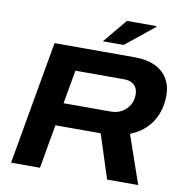

<svg xmlns="http://www.w3.org/2000/svg" viewBox="-93 -964 1014 1053"><g transform="rotate(10 414.0 -438.0)"><path d="M38 0 159 -687H602Q675 -687 721.5 -664Q768 -641 790.5 -601.5Q813 -562 813 -511Q813 -455 795 -408Q777 -361 741.5 -325.5Q706 -290 653 -269L746 0H573L494 -244H242L199 0ZM265 -371H529Q562 -371 588.5 -386Q615 -401 630.5 -426.5Q646 -452 646 -487Q646 -521 625.5 -539.5Q605 -558 566 -558H298ZM418 -743 529 -876H693L694 -872L534 -743Z"/></g></svg>

Font: Archivo SemiExpanded
Style: Bold Italic
Weight: 700
Width: 6
Italic angle: -10°
Designer: Hector Gatti
Foundry: Omnibus-Type
Version: Version 2.001